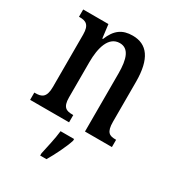

<svg xmlns="http://www.w3.org/2000/svg" viewBox="-184 -654 892 982"><g transform="rotate(30 262.0 -163.0)"><path d="M19 0H249V-43H244C209 -43 185 -51 185 -110V-319C185 -402 206 -481 272 -481C325 -481 343 -428 343 -343V0H502V-43H498C463 -43 442 -52 442 -115V-350C442 -487 395 -547 310 -547C250 -547 212 -521 186 -456H182L172 -536H23V-493H27C62 -493 87 -484 87 -425V-115C87 -52 61 -43 25 -43H19ZM206 208V221H243C268 179 301 113 314 71V61H234C229 109 215 164 206 208Z"/></g></svg>

Font: Noto Serif Khmer ExtraCondensed Medium
Style: Regular
Weight: 500
Width: 2
Designer: Danh Hong and the Monotype Design Team
Foundry: Monotype Imaging Inc.
Version: Version 2.004